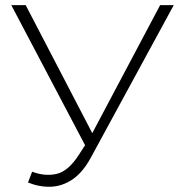

<svg xmlns="http://www.w3.org/2000/svg" viewBox="-20 -720 711 747"><path d="M89 -10 105 -52Q155 -33 200.5 -43.5Q246 -54 287 -118L311 -155L24 -700H80L339 -202L603 -700H656L333 -106Q302 -49 262 -22Q222 5 177.5 6.5Q133 8 89 -10Z"/></svg>

Font: Montserrat Light
Style: Regular
Weight: 300
Designer: Julieta Ulanovsky
Foundry: Julieta Ulanovsky
Version: Version 9.000; ttfautohint (v1.8.4.7-5d5b)